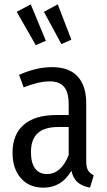

<svg xmlns="http://www.w3.org/2000/svg" viewBox="-20 -843 489 875"><path d="M189 -657.2 143.1 -637.2 56.2 -789.1 120.1 -823.2ZM305.2 -662.1 259.8 -642.1 180.2 -789.1 243.2 -823.2ZM373 -108.9Q373 -80.6 381.1 -66.9Q389.2 -53.2 407.2 -43.9L390.1 12.2Q354 5.4 333.7 -12.2Q313.5 -29.8 305.2 -64.9Q260.7 12.2 178.2 12.2Q112.8 12.2 75 -31.2Q37.1 -74.7 37.1 -147Q37.1 -230.5 88.4 -274.7Q139.6 -318.8 236.8 -318.8H293V-369.1Q293 -422.4 272 -447.3Q251 -472.2 207 -472.2Q156.7 -472.2 87.9 -444.8L66.9 -502Q146 -537.1 216.8 -537.1Q295.4 -537.1 334.2 -494.1Q373 -451.2 373 -373ZM193.8 -49.8Q258.3 -49.8 293 -136.2V-264.2H246.1Q182.1 -264.2 151.6 -235.8Q121.1 -207.5 121.1 -149.9Q121.1 -100.1 140.1 -75Q159.2 -49.8 193.8 -49.8Z"/></svg>

Font: Fira Sans Compressed Book
Style: Regular
Weight: 350
Width: 1
Designer: Carrois Corporate & Edenspiekermann AG
Foundry: Carrois Corporate GbR & Edenspiekermann AG
Version: Version 4.203;PS 004.203;hotconv 1.0.88;makeotf.lib2.5.64775